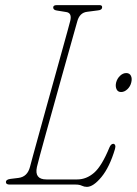

<svg xmlns="http://www.w3.org/2000/svg" viewBox="-20 -720 534 749"><path d="M275.5 0H17.5Q3 0 3 -10Q3 -19.5 20 -22L52.5 -26Q87 -30.5 97 -69Q99.5 -79 108.8 -113Q118 -147 131.8 -196.5Q145.5 -246 161.2 -303Q177 -360 192.8 -416.5Q208.5 -473 221.8 -521Q235 -569 243.8 -600.5Q252.5 -632 254 -638.5Q261.5 -669.5 238.5 -673L201.5 -679Q187.5 -681 187.5 -691Q187.5 -700 201.5 -700H368.5Q378.5 -700 378.5 -692Q378.5 -681 362.5 -679.5L320 -674Q290 -670.5 281 -635Q279.5 -630 271 -599.5Q262.5 -569 249.2 -521.8Q236 -474.5 220.2 -418.5Q204.5 -362.5 188.8 -305.5Q173 -248.5 159 -198.8Q145 -149 135.8 -114.2Q126.5 -79.5 124 -68.5Q113.5 -20 161 -20H281Q317 -20 347 -46Q377 -72 407 -145Q413 -159 422 -159Q426.5 -159 429 -153.8Q431.5 -148.5 428.5 -138.5Q407.5 -68 375.8 -29.5Q344 9 319 9Q308.5 9 299.2 4.5Q290 0 275.5 0ZM452.5 -361Q439.5 -361 434.5 -372.2Q429.5 -383.5 433 -398Q437 -413.5 448.2 -424.2Q459.5 -435 472.5 -435Q485.5 -435 490.8 -424.2Q496 -413.5 492 -398Q488.5 -383 477 -372Q465.5 -361 452.5 -361Z"/></svg>

Font: Fraunces 144pt S100 Thin
Style: Italic
Weight: 100
Italic angle: -16°
Version: Version 1.000; ttfautohint (v1.8.3)